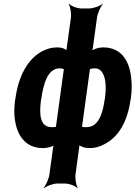

<svg xmlns="http://www.w3.org/2000/svg" viewBox="-20 -796 737 1045"><path d="M269 7 249 153C246 177 229 214 217 227L219 229C232 217 268 203 292 203H334C358 203 393 217 402 229L403 227C395 214 388 177 391 153L411 7C412 1 412 -8 411 -12L406 -9C409 -6 417 -2 421 0C434 7 450 10 468 10C495 10 520 4 546 -10C626 -49 674 -136 690 -250L692 -260C698 -301 698 -338 694 -372C685 -461 643 -538 542 -538C523 -538 507 -534 492 -527C488 -525 479 -521 477 -518L480 -516C482 -519 484 -528 485 -533L508 -700C511 -724 528 -761 540 -774L539 -776C526 -764 489 -750 465 -750H423C399 -750 365 -764 356 -776L354 -774C362 -761 369 -724 366 -700L343 -534C342 -529 342 -520 344 -517L347 -519C345 -522 339 -526 334 -528C322 -535 309 -538 290 -538C263 -538 237 -531 211 -518C129 -475 80 -379 64 -260L62 -250C57 -212 56 -177 61 -146C72 -61 117 10 214 10C232 10 247 6 262 1C266 -1 275 -5 277 -8L274 -10C272 -7 270 1 269 7ZM452 -104C444 -103 437 -104 430 -105C428 -106 424 -106 422 -105L425 -102C426 -103 427 -109 427 -111L469 -416C469 -418 470 -422 469 -423L467 -420C468 -419 472 -421 474 -421C480 -423 487 -424 495 -424C509 -424 520 -420 529 -411C556 -383 560 -326 551 -260L549 -250C539 -176 514 -104 452 -104ZM327 -416 285 -110C285 -108 284 -104 285 -103L287 -105C286 -106 283 -106 281 -105C274 -104 267 -104 260 -104C197 -104 193 -175 203 -250L205 -260C216 -337 239 -424 304 -424C311 -424 318 -422 325 -421C326 -420 330 -419 331 -420L329 -423C328 -422 327 -417 327 -416Z"/></svg>

Font: Asimov
Style: EdgeNarIt
Weight: 500
Designer: Google
Version: Version 2.000980: 2014